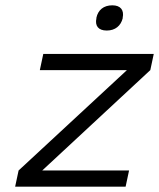

<svg xmlns="http://www.w3.org/2000/svg" viewBox="-20 -703 599 723"><path d="M143 -500 130 -439H458L50 -61L37 0H453L466 -61H139L546 -439L559 -500ZM343 -634C337 -606 350 -588 382 -588C414 -588 435 -606 442 -634V-636C448 -665 434 -683 403 -683C370 -683 349 -665 343 -636Z"/></svg>

Font: LT Wave Text Light Italic
Style: Regular
Weight: 300
Designer: Daniel Lyons
Version: Version 2.5 (Glyphs App)